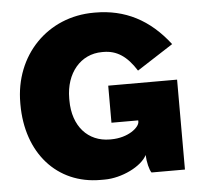

<svg xmlns="http://www.w3.org/2000/svg" viewBox="-52 -769 877 836"><g transform="rotate(-5 386.5 -351.0)"><path d="M354 13H372C447 13 535 -30 559 -78C560 -48 569 -11 578 0H724V-393H423V-231H540V-225C540 -201 491 -159 415 -159H410C315 -159 249 -230 249 -344V-352C249 -463 315 -541 409 -541H415C473 -541 517 -512 558 -447L716 -549C630 -661 524 -715 394 -715H388C186 -715 35 -560 35 -351V-345C35 -132 164 13 354 13Z"/></g></svg>

Font: Fixel Display Black
Style: Regular
Weight: 900
Designer: AlfaBravo + MacPaw
Foundry: Kyrylo Tkachov, Marchela Mozhyna, Serhii Makarenko, Maria Weinstein, Zakhar Kryvoshyya
Version: Version 1.211